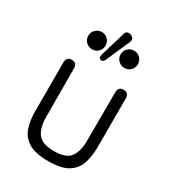

<svg xmlns="http://www.w3.org/2000/svg" viewBox="-183 -848 868 962"><g transform="rotate(30 251.0 -367.0)"><path d="M247 12Q171 12 132 -12.5Q93 -37 79.5 -79Q66 -121 66 -173V-454Q66 -487 97 -487Q127 -487 127 -454L128 -173Q128 -115 152 -80.5Q176 -46 247 -46Q318 -46 341.5 -80.5Q365 -115 365 -173L366 -454Q366 -487 397 -487Q427 -487 427 -454V-173Q427 -121 413.5 -79Q400 -37 361.5 -12.5Q323 12 247 12ZM243 -572Q236 -554 222 -559Q207 -564 213 -585L255 -726Q262 -753 288 -744Q314 -734 304 -710ZM157 -583Q137 -583 122 -597.5Q107 -612 107 -633Q107 -654 122 -668.5Q137 -683 157 -683Q178 -683 192.5 -668.5Q207 -654 207 -633Q207 -612 192.5 -597.5Q178 -583 157 -583ZM344 -583Q324 -583 309 -597.5Q294 -612 294 -633Q294 -654 309 -668.5Q324 -683 344 -683Q365 -683 379.5 -668.5Q394 -654 394 -633Q394 -612 379.5 -597.5Q365 -583 344 -583Z"/></g></svg>

Font: Zen Maru Gothic
Style: Regular
Weight: 400
Designer: Yoshimichi Ohira
Foundry: Positype
Version: Version 1.002